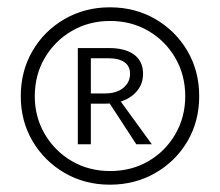

<svg xmlns="http://www.w3.org/2000/svg" viewBox="-20 -731 602 525"><path d="M280.3 -226Q212 -226 156.6 -258.2Q101.3 -290.4 69 -345.1Q36.8 -399.8 36.8 -468Q36.8 -536.6 68.8 -591.6Q100.8 -646.6 156.4 -678.8Q212 -711 280.3 -711Q349.5 -711 404.9 -678.8Q460.3 -646.6 492.5 -591.6Q524.7 -536.6 524.7 -468Q524.7 -399.4 492.5 -344.6Q460.3 -289.9 404.7 -258Q349.1 -226 280.3 -226ZM281.3 -263.3Q339.4 -263.3 386 -290.4Q432.5 -317.5 459.5 -364.3Q486.5 -411 486.5 -468Q486.5 -526 459.3 -572.7Q432.1 -619.5 385.5 -646.6Q338.9 -673.7 281.3 -673.7Q223.6 -673.7 176.8 -646.6Q130 -619.5 102.5 -572.7Q75.1 -526 75.1 -468Q75.1 -411 102.5 -364.3Q130 -317.5 176.6 -290.4Q223.2 -263.3 281.3 -263.3ZM192.8 -336.6V-599.6H278.1Q322.4 -599.6 346.8 -581.5Q371.2 -563.4 371.2 -529.2Q371.2 -493.5 342.8 -470.5Q314.4 -447.5 267.1 -447.5H194.8V-475.5H267.1Q298.5 -475.5 317 -490.6Q335.6 -505.7 335.6 -529.2Q335.6 -550.2 320.3 -560.9Q304.9 -571.6 278.1 -571.6H228.4V-336.6ZM352.6 -336.6 271.1 -461.6 302.8 -463.6 395.1 -336.6Z"/></svg>

Font: Ysabeau
Style: Bold
Weight: 700
Designer: Christian Thalmann (Catharsis Fonts)
Version: Version 2.000;gftools[0.9.27.dev2+g8671c4b]